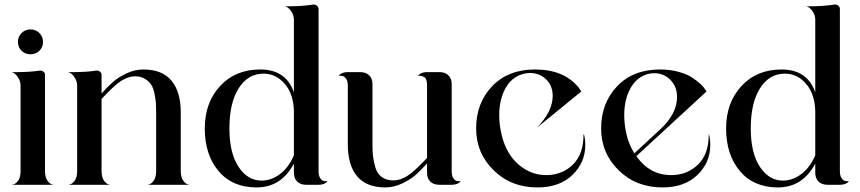

<svg xmlns="http://www.w3.org/2000/svg" viewBox="-20 -820 3816 852"><path d="M75.7 -594.7Q59.6 -610.4 59.6 -633.8Q59.6 -657.2 75.7 -673.3Q91.8 -689.5 115.2 -689.5Q138.7 -689.5 154.8 -673.3Q170.9 -657.2 170.9 -633.8Q170.9 -610.4 154.8 -594.7Q138.7 -579.1 115.2 -579.1Q91.8 -579.1 75.7 -594.7ZM179.7 -60.5Q179.7 -31.2 192.4 -15.6Q205.1 0 219.7 0H30.3Q45.9 0 58.6 -15.6Q71.3 -31.2 71.3 -60.5V-439.5Q71.3 -460.9 58.1 -479.5Q44.9 -498 30.3 -500H54.7Q113.3 -500 156.2 -506.8H159.2Q167 -506.8 173.3 -501.5Q179.7 -496.1 179.7 -488.3Z M782.2 -60.5Q782.2 -31.2 794.9 -15.6Q807.6 0 823.2 0H632.8Q647.5 0 660.2 -15.6Q672.9 -31.2 672.9 -60.5V-305.7V-320.3Q672.9 -344.7 671.9 -361.3Q670.9 -377.9 666 -402.8Q661.1 -427.7 651.9 -442.9Q642.6 -458 624 -469.7Q605.5 -481.4 579.1 -481.4Q551.8 -481.4 520.5 -462.9Q489.3 -444.3 430.7 -380.9V-60.5Q430.7 -31.2 443.4 -15.6Q456.1 0 470.7 0H281.2Q296.9 0 309.6 -15.6Q322.3 -31.2 322.3 -60.5V-439.5Q322.3 -460.9 309.1 -479.5Q295.9 -498 281.2 -500H305.7Q364.3 -500 407.2 -506.8H410.2Q418 -506.8 424.3 -501.5Q430.7 -496.1 430.7 -488.3V-405.3Q460 -437.5 481.4 -456.5Q502.9 -475.6 540 -493.7Q577.1 -511.7 616.2 -511.7Q699.2 -511.7 740.7 -462.4Q782.2 -413.1 782.2 -320.3Z M1393.6 -60.5Q1393.6 -41 1400.4 -30.3Q1407.2 -19.5 1414.6 -17.6Q1421.9 -15.6 1433.6 -15.6Q1420.9 0 1393.6 0H1338.9Q1313.5 0 1298.8 -14.2Q1284.2 -28.3 1284.2 -53.7V-93.8Q1227.5 11.7 1119.1 11.7Q1010.7 11.7 949.7 -61Q888.7 -133.8 888.7 -250Q888.7 -364.3 956.5 -438Q1024.4 -511.7 1134.8 -511.7Q1249 -511.7 1284.2 -410.2V-732.4Q1284.2 -753.9 1271 -772Q1257.8 -790 1243.2 -792H1257.8Q1321.3 -792 1369.1 -799.8H1373Q1380.9 -799.8 1387.2 -793.9Q1393.6 -788.1 1393.6 -780.3ZM1140.6 -18.6Q1183.6 -18.6 1222.2 -47.4Q1260.7 -76.2 1284.2 -130.9V-324.2Q1283.2 -401.4 1244.1 -447.3Q1205.1 -493.2 1149.4 -493.2Q1080.1 -493.2 1039.1 -428.2Q998 -363.3 998 -250Q998 -140.6 1038.6 -79.6Q1079.1 -18.6 1140.6 -18.6Z M1984.4 -60.5Q1984.4 -41 1991.2 -30.3Q1998 -19.5 2005.4 -17.6Q2012.7 -15.6 2024.4 -15.6Q2011.7 0 1984.4 0H1929.7Q1904.3 0 1889.6 -14.2Q1875 -28.3 1875 -53.7V-94.7Q1845.7 -62.5 1824.2 -43.5Q1802.7 -24.4 1765.6 -6.3Q1728.5 11.7 1689.5 11.7Q1606.4 11.7 1564.9 -37.6Q1523.4 -86.9 1523.4 -179.7V-440.4Q1523.4 -460 1516.1 -470.2Q1508.8 -480.5 1501.5 -482.4Q1494.1 -484.4 1482.4 -484.4Q1496.1 -500 1523.4 -500H1578.1Q1603.5 -500 1618.2 -485.8Q1632.8 -471.7 1632.8 -446.3V-191.4V-177.7Q1632.8 -147.5 1635.3 -126.5Q1637.7 -105.5 1645.5 -77.6Q1653.3 -49.8 1673.8 -34.7Q1694.3 -19.5 1726.6 -19.5Q1754.9 -19.5 1785.6 -38.1Q1816.4 -56.6 1875 -119.1V-440.4Q1875 -468.8 1864.3 -476.6Q1853.5 -484.4 1835 -484.4Q1847.7 -500 1875 -500H1929.7Q1955.1 -500 1969.7 -485.8Q1984.4 -471.7 1984.4 -446.3Z M2571.3 -223.6Q2577.1 -205.1 2577.1 -175.8Q2577.1 -98.6 2520 -43.5Q2462.9 11.7 2365.2 11.7Q2248 11.7 2170.4 -64.5Q2092.8 -140.6 2092.8 -250Q2092.8 -362.3 2163.6 -437Q2234.4 -511.7 2354.5 -511.7Q2481.4 -511.7 2546.9 -432.6Q2559.6 -414.1 2559.6 -414.1L2363.3 -253.9Q2432.6 -326.2 2432.6 -394.5Q2432.6 -439.5 2403.3 -467.8Q2374 -496.1 2332 -496.1Q2316.4 -496.1 2298.8 -491.2Q2249 -476.6 2222.2 -426.8Q2195.3 -377 2195.3 -308.6Q2195.3 -263.7 2207 -217.8Q2227.5 -135.7 2281.7 -89.4Q2335.9 -43 2403.3 -43H2409.2Q2477.5 -44.9 2523.4 -90.8Q2569.3 -136.7 2569.3 -221.7V-223.6Z M3126 -223.6Q3131.8 -205.1 3131.8 -175.8Q3131.8 -98.6 3074.7 -43.5Q3017.6 11.7 2919.9 11.7Q2802.7 11.7 2725.1 -64.5Q2647.5 -140.6 2647.5 -250Q2647.5 -362.3 2718.3 -437Q2789.1 -511.7 2909.2 -511.7Q2953.1 -511.7 2990.2 -501.5Q3027.3 -491.2 3049.3 -477.1Q3071.3 -462.9 3086.9 -448.7Q3102.5 -434.6 3108.4 -423.8L3115.2 -414.1L2803.7 -127Q2863.3 -43 2958 -43H2963.9Q3032.2 -44.9 3078.6 -90.8Q3125 -136.7 3125 -221.7V-223.6ZM2853.5 -491.2Q2803.7 -476.6 2776.9 -426.8Q2750 -377 2750 -308.6Q2750 -263.7 2761.7 -217.8Q2770.5 -179.7 2794.9 -139.6L2912.1 -248Q2984.4 -316.4 2984.4 -389.6Q2984.4 -435.5 2955.1 -465.3Q2925.8 -495.1 2883.8 -495.1Q2868.2 -495.1 2853.5 -491.2Z M3707 -60.5Q3707 -41 3713.9 -30.3Q3720.7 -19.5 3728 -17.6Q3735.4 -15.6 3747.1 -15.6Q3734.4 0 3707 0H3652.3Q3627 0 3612.3 -14.2Q3597.7 -28.3 3597.7 -53.7V-93.8Q3541 11.7 3432.6 11.7Q3324.2 11.7 3263.2 -61Q3202.1 -133.8 3202.1 -250Q3202.1 -364.3 3270 -438Q3337.9 -511.7 3448.2 -511.7Q3562.5 -511.7 3597.7 -410.2V-732.4Q3597.7 -753.9 3584.5 -772Q3571.3 -790 3556.6 -792H3571.3Q3634.8 -792 3682.6 -799.8H3686.5Q3694.3 -799.8 3700.7 -793.9Q3707 -788.1 3707 -780.3ZM3454.1 -18.6Q3497.1 -18.6 3535.6 -47.4Q3574.2 -76.2 3597.7 -130.9V-324.2Q3596.7 -401.4 3557.6 -447.3Q3518.6 -493.2 3462.9 -493.2Q3393.6 -493.2 3352.5 -428.2Q3311.5 -363.3 3311.5 -250Q3311.5 -140.6 3352.1 -79.6Q3392.6 -18.6 3454.1 -18.6Z"/></svg>

Font: Olivea
Style: LigaturesFont
Weight: 400
Designer: Achmad Aprilia Pratama
Version: Version 001.000